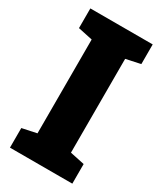

<svg xmlns="http://www.w3.org/2000/svg" viewBox="-181 -780 719 849"><g transform="rotate(30 178.5 -355.5)"><path d="M337.9 -100.1V0H19.5V-100.1L93.3 -115.7V-594.7L19.5 -610.4V-710.9H337.9V-610.4L264.2 -594.7V-115.7Z"/></g></svg>

Font: Battambang Black
Style: Regular
Weight: 900
Designer: Danh Hong
Version: Version 8.002; ttfautohint (v1.8.3)